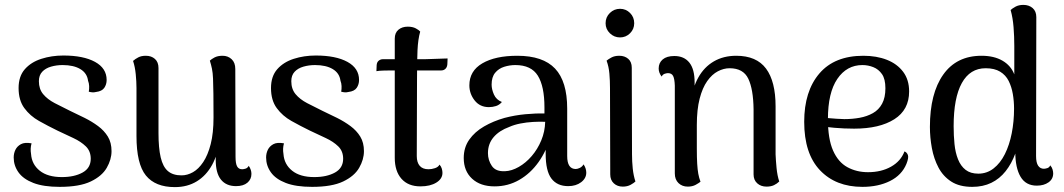

<svg xmlns="http://www.w3.org/2000/svg" viewBox="-20 -751 4351 785"><path d="M224 13Q158 13 116.5 -3Q75 -19 55.5 -46.5Q36 -74 36 -107Q36 -124 43 -138.5Q50 -153 65.5 -161.5Q81 -170 109 -165Q106 -154 105.5 -143.5Q105 -133 107 -121Q110 -79 142.5 -53Q175 -27 233 -27Q284 -27 317.5 -45.5Q351 -64 351 -102Q351 -133 331 -152.5Q311 -172 280 -186.5Q249 -201 215 -217Q176 -236 139.5 -256.5Q103 -277 79.5 -309Q56 -341 56 -391Q56 -439 81.5 -468Q107 -497 149 -510.5Q191 -524 239 -524Q321 -524 368.5 -498Q416 -472 416 -424Q416 -406 406.5 -392Q397 -378 373 -375Q365 -373 358 -373.5Q351 -374 343 -376Q345 -387 344.5 -399Q344 -411 340 -421Q336 -452 308.5 -468.5Q281 -485 236 -485Q211 -485 188.5 -478.5Q166 -472 152.5 -457.5Q139 -443 139 -419Q139 -387 156.5 -366Q174 -345 203.5 -329.5Q233 -314 266 -298Q296 -284 326 -269Q356 -254 381 -235.5Q406 -217 421 -192.5Q436 -168 436 -133Q436 -99 416.5 -65Q397 -31 351 -9Q305 13 224 13Z M890 -523Q912 -523 927 -509Q942 -495 942 -469L943 -110Q943 -82 949.5 -70.5Q956 -59 970 -59Q976 -59 984 -61.5Q992 -64 997 -73Q1008 -57 1008 -40Q1008 -18 991.5 -4Q975 10 945 10Q905 10 883.5 -16.5Q862 -43 862 -97V-160L877 -180Q871 -120 847 -76.5Q823 -33 784.5 -9.5Q746 14 695 14Q615 14 576.5 -33.5Q538 -81 538 -195V-391Q538 -417 535 -447.5Q532 -478 524 -502Q533 -510 545.5 -516.5Q558 -523 576 -523Q599 -523 613.5 -510Q628 -497 628 -473V-207Q628 -146 637 -107.5Q646 -69 666.5 -51.5Q687 -34 722 -34Q746 -34 769 -47Q792 -60 811 -88.5Q830 -117 841.5 -162Q853 -207 853 -271Q853 -329 852.5 -367Q852 -405 851 -429.5Q850 -454 846.5 -470.5Q843 -487 838 -503Q844 -509 857 -516Q870 -523 890 -523Z M1256 13Q1190 13 1148.5 -3Q1107 -19 1087.5 -46.5Q1068 -74 1068 -107Q1068 -124 1075 -138.5Q1082 -153 1097.5 -161.5Q1113 -170 1141 -165Q1138 -154 1137.5 -143.5Q1137 -133 1139 -121Q1142 -79 1174.5 -53Q1207 -27 1265 -27Q1316 -27 1349.5 -45.5Q1383 -64 1383 -102Q1383 -133 1363 -152.5Q1343 -172 1312 -186.5Q1281 -201 1247 -217Q1208 -236 1171.5 -256.5Q1135 -277 1111.5 -309Q1088 -341 1088 -391Q1088 -439 1113.5 -468Q1139 -497 1181 -510.5Q1223 -524 1271 -524Q1353 -524 1400.5 -498Q1448 -472 1448 -424Q1448 -406 1438.5 -392Q1429 -378 1405 -375Q1397 -373 1390 -373.5Q1383 -374 1375 -376Q1377 -387 1376.5 -399Q1376 -411 1372 -421Q1368 -452 1340.5 -468.5Q1313 -485 1268 -485Q1243 -485 1220.5 -478.5Q1198 -472 1184.5 -457.5Q1171 -443 1171 -419Q1171 -387 1188.5 -366Q1206 -345 1235.5 -329.5Q1265 -314 1298 -298Q1328 -284 1358 -269Q1388 -254 1413 -235.5Q1438 -217 1453 -192.5Q1468 -168 1468 -133Q1468 -99 1448.5 -65Q1429 -31 1383 -9Q1337 13 1256 13Z M1699 11Q1649 11 1621.5 -20Q1594 -51 1594 -106V-593Q1594 -617 1609 -629.5Q1624 -642 1647 -642Q1667 -642 1680 -635Q1693 -628 1698 -622Q1689 -590 1687 -545.5Q1685 -501 1685 -427L1684 -113Q1684 -87 1696 -73Q1708 -59 1732 -59Q1745 -59 1758.5 -63.5Q1772 -68 1777 -78Q1784 -70 1786.5 -61Q1789 -52 1789 -44Q1789 -20 1764 -4.5Q1739 11 1699 11ZM1519 -460 1520 -485Q1521 -497 1528.5 -503Q1536 -509 1546 -509H1718Q1722 -509 1735 -509.5Q1748 -510 1764 -510.5Q1780 -511 1793 -511.5Q1806 -512 1810 -512L1809 -488Q1808 -476 1801 -469.5Q1794 -463 1784 -463H1579Q1569 -463 1549 -462.5Q1529 -462 1519 -460Z M2303 10Q2258 10 2234.5 -21Q2211 -52 2211 -122V-202L2231 -194Q2215 -135 2182 -88.5Q2149 -42 2103 -15.5Q2057 11 2002 11Q1944 11 1910 -20.5Q1876 -52 1876 -105Q1876 -148 1898.5 -180Q1921 -212 1959 -234Q1997 -256 2043 -269Q2085 -280 2128 -284Q2171 -288 2206 -287V-312Q2206 -398 2179 -441.5Q2152 -485 2087 -485Q2064 -485 2041.5 -478Q2019 -471 2004.5 -453.5Q1990 -436 1990 -405Q1990 -386 1999.5 -364.5Q2009 -343 2032 -334Q2022 -322 2008 -317.5Q1994 -313 1979 -313Q1942 -313 1920.5 -340.5Q1899 -368 1899 -402Q1899 -461 1952 -492Q2005 -523 2095 -523Q2200 -523 2249.5 -470.5Q2299 -418 2299 -307V-113Q2299 -60 2334 -60Q2341 -60 2350.5 -64.5Q2360 -69 2366 -79Q2372 -70 2374.5 -61.5Q2377 -53 2377 -45Q2377 -22 2356 -6Q2335 10 2303 10ZM2045 -51Q2072 -52 2101 -68.5Q2130 -85 2154 -113Q2178 -141 2193 -177Q2208 -213 2209 -253Q2186 -254 2159.5 -252.5Q2133 -251 2107.5 -246Q2082 -241 2062 -232Q2021 -217 1998 -190Q1975 -163 1975 -125Q1975 -96 1991 -72.5Q2007 -49 2045 -51Z M2515 -598Q2491 -598 2473.5 -615Q2456 -632 2456 -656Q2456 -681 2473.5 -698Q2491 -715 2515 -715Q2539 -715 2556 -698Q2573 -681 2573 -656Q2573 -632 2556 -615Q2539 -598 2515 -598ZM2564 -120Q2564 -91 2567 -62Q2570 -33 2578 -9Q2572 -3 2558.5 4.5Q2545 12 2526 12Q2504 12 2489.5 -1.5Q2475 -15 2475 -38L2474 -391Q2474 -421 2471.5 -450Q2469 -479 2460 -503Q2467 -509 2480 -516Q2493 -523 2512 -523Q2534 -523 2548.5 -510.5Q2563 -498 2563 -474Z M2792 12Q2769 12 2754 -2.5Q2739 -17 2739 -42V-401Q2738 -429 2732 -440.5Q2726 -452 2711 -452Q2706 -452 2698 -449.5Q2690 -447 2685 -438Q2673 -454 2673 -471Q2673 -494 2689.5 -508Q2706 -522 2737 -522Q2777 -522 2798.5 -495Q2820 -468 2820 -414V-352L2804 -331Q2811 -391 2835 -434Q2859 -477 2898.5 -500Q2938 -523 2990 -523Q3073 -523 3112 -470.5Q3151 -418 3151 -316V-120Q3152 -95 3155 -64Q3158 -33 3166 -9Q3157 0 3144.5 6Q3132 12 3114 12Q3091 12 3076 -1.5Q3061 -15 3061 -38V-304Q3060 -386 3039.5 -429Q3019 -472 2963 -472Q2939 -472 2915 -459.5Q2891 -447 2871.5 -419.5Q2852 -392 2840.5 -347.5Q2829 -303 2829 -240Q2829 -182 2829 -144Q2829 -106 2830.5 -81.5Q2832 -57 2835 -40.5Q2838 -24 2844 -8Q2838 -3 2824.5 4.5Q2811 12 2792 12Z M3506 13Q3397 13 3332.5 -55Q3268 -123 3268 -253Q3268 -378 3330 -450.5Q3392 -523 3510 -523Q3564 -523 3606 -506.5Q3648 -490 3672.5 -457.5Q3697 -425 3697 -377Q3697 -302 3636.5 -263.5Q3576 -225 3472 -225Q3431 -225 3391.5 -228.5Q3352 -232 3310 -241L3312 -275Q3337 -271 3368 -268Q3399 -265 3432 -264Q3465 -264 3495 -269.5Q3525 -275 3549 -288.5Q3573 -302 3586.5 -327Q3600 -352 3600 -390Q3600 -428 3586 -448Q3572 -468 3550.5 -476.5Q3529 -485 3506 -485Q3442 -485 3403.5 -428.5Q3365 -372 3365 -264Q3365 -183 3386 -135.5Q3407 -88 3444.5 -67.5Q3482 -47 3529 -47Q3583 -47 3623 -69.5Q3663 -92 3678 -132Q3688 -128 3692 -117Q3696 -106 3686 -81Q3667 -35 3619 -11Q3571 13 3506 13Z M3955 13Q3903 13 3869.5 -8.5Q3836 -30 3817 -66Q3798 -102 3790 -145.5Q3782 -189 3782 -232Q3782 -369 3836.5 -446Q3891 -523 3993 -523Q4044 -523 4078.5 -503Q4113 -483 4127 -447V-563Q4127 -601 4124 -639.5Q4121 -678 4112 -710Q4118 -716 4131.5 -723.5Q4145 -731 4164 -731Q4187 -731 4202 -718Q4217 -705 4217 -681L4216 -113Q4216 -86 4224.5 -73.5Q4233 -61 4248 -61Q4253 -61 4261.5 -63.5Q4270 -66 4274 -75Q4281 -67 4283.5 -58Q4286 -49 4286 -42Q4286 -19 4267 -5.5Q4248 8 4219 8Q4174 8 4152.5 -28.5Q4131 -65 4131 -130V-211L4153 -218Q4147 -166 4131.5 -124Q4116 -82 4091.5 -51Q4067 -20 4033 -3.5Q3999 13 3955 13ZM3980 -41Q4015 -41 4042.5 -62.5Q4070 -84 4088.5 -121Q4107 -158 4116.5 -206Q4126 -254 4126 -307Q4126 -337 4121 -366.5Q4116 -396 4104 -420Q4092 -444 4069 -458Q4046 -472 4010 -472Q3946 -472 3912.5 -411.5Q3879 -351 3879 -235Q3879 -197 3882.5 -162Q3886 -127 3897 -99.5Q3908 -72 3928 -56.5Q3948 -41 3980 -41Z"/></svg>

Font: Arima Thin Medium
Style: Regular
Weight: 500
Version: Version 1.100